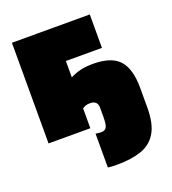

<svg xmlns="http://www.w3.org/2000/svg" viewBox="-136 -632 851 950"><g transform="rotate(-20 290.0 -157.5)"><path d="M35 0V-530H445V-354H255V-268Q278 -280 306.5 -287.5Q335 -295 375 -295Q473 -295 514 -249Q555 -203 555 -104V0Q555 85 527 132Q499 179 446 197Q393 215 319 215Q308 215 294.5 214.5Q281 214 270 212V34Q278 35 285 36Q292 37 299 37Q311 37 319 32Q327 27 331 13.5Q335 0 335 -25V-79Q335 -98 325 -107.5Q315 -117 295 -117Q281 -117 270.5 -113Q260 -109 255 -104V0Z"/></g></svg>

Font: Golos Text Black
Style: Regular
Weight: 900
Designer: A.Korolkova, Vitaly Kuzmin
Foundry: ParaType Ltd
Version: Version 2.004